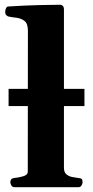

<svg xmlns="http://www.w3.org/2000/svg" viewBox="-20 -776 384 796"><path d="M39.6 0Q31.2 0 27.1 -7.3Q22.9 -14.6 22.9 -20Q22.9 -36.6 39.1 -38.1Q57.1 -39.6 76.2 -45.2Q95.2 -50.8 95.2 -64.5L95.7 -648.4Q95.7 -679.2 80.8 -689.9Q65.9 -700.7 46.6 -702.6Q27.3 -704.6 13.2 -708Q8.3 -710.4 4.9 -714.4Q1.5 -718.3 1.5 -727.5Q1.5 -733.4 4.6 -741Q7.8 -748.5 13.2 -749Q81.1 -753.4 140.6 -754.9Q200.2 -756.3 230.5 -756.3Q234.4 -756.3 239.7 -752.2Q245.1 -748 245.1 -736.3V-80.6Q245.1 -62 255.1 -53.5Q265.1 -44.9 279.1 -42.2Q293 -39.6 304.7 -38.1Q314.9 -37.1 318.6 -34.2Q322.3 -31.2 322.3 -20Q322.3 -14.6 318.1 -7.3Q314 0 305.7 0ZM15.6 -336.4V-407.7H330.1V-336.4Z"/></svg>

Font: Gelasio
Style: Regular
Weight: 400
Designer: Eben Sorkin
Foundry: Eben Sorkin
Version: Version 1.008